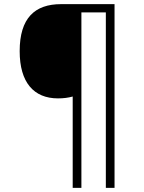

<svg xmlns="http://www.w3.org/2000/svg" viewBox="-20 -780 695 927"><path d="M533 127V-760H275C148 -760 75 -693 75 -533C75 -382 143 -305 260 -305C286 -305 310 -308 331 -314V127H373V-720H491V127Z"/></svg>

Font: Noto Sans Ethiopic Light
Style: Regular
Weight: 300
Designer: Monotype Design Team
Foundry: Monotype Imaging Inc.
Version: Version 2.102